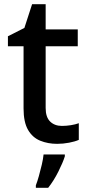

<svg xmlns="http://www.w3.org/2000/svg" viewBox="-20 -680 423 921"><path d="M277 -76Q298 -76 320 -79.5Q342 -83 358 -89V-9Q340 -1 311.5 4.5Q283 10 254 10Q210 10 173 -5Q136 -20 114.5 -57Q93 -94 93 -160V-458H18V-506L97 -546L134 -660H199V-539H353V-458H199V-162Q199 -118 220.5 -97Q242 -76 277 -76ZM291 70Q282 99 260 143Q238 187 211 221H152V209Q159 191 166.5 164.5Q174 138 180.5 110Q187 82 189 61H291Z"/></svg>

Font: Noto Sans Ethiopic Medium
Style: Regular
Weight: 500
Designer: Monotype Design Team
Foundry: Monotype Imaging Inc.
Version: Version 2.102; ttfautohint (v1.8.4.7-5d5b)